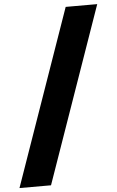

<svg xmlns="http://www.w3.org/2000/svg" viewBox="-99 -884 623 1025"><g transform="rotate(-5 212.5 -371.0)"><path d="M293 -842H462L132 100H-37Z"/></g></svg>

Font: Idrija
Style: Regular
Weight: 800
Designer: Julieta Ulanovsky
Foundry: Julieta Ulanovsky
Version: Version 7.200